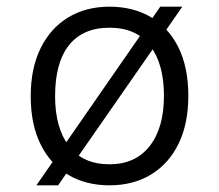

<svg xmlns="http://www.w3.org/2000/svg" viewBox="-20 -543 656 575"><path d="M89 12 460 -523H526L154 12ZM308 12Q237.5 12 184.5 -19.2Q131.5 -50.5 101.8 -110.2Q72 -170 72 -255Q72 -339 101.8 -399Q131.5 -459 184.5 -491Q237.5 -523 308 -523Q378.5 -523 431.8 -491.8Q485 -460.5 514.5 -400.8Q544 -341 544 -256Q544 -172 514.5 -112Q485 -52 431.8 -20Q378.5 12 308 12ZM308 -51Q385.5 -51 428.2 -105.5Q471 -160 471 -256Q471 -351.5 429.8 -405.8Q388.5 -460 308 -460Q228 -460 186.5 -407.5Q145 -355 145 -255Q145 -160 186.5 -105.5Q228 -51 308 -51Z"/></svg>

Font: Overpass Mono Light Light
Style: Regular
Weight: 300
Monospace: yes
Version: Version 4.000